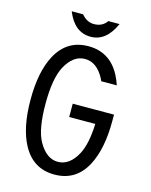

<svg xmlns="http://www.w3.org/2000/svg" viewBox="-133 -994 853 1087"><g transform="rotate(15 293.0 -450.0)"><path d="M149.4 -908.7H216.3Q247.1 -871.1 289.1 -871.1Q338.4 -871.1 364.3 -908.7H429.7Q380.4 -796.9 289.1 -796.9Q194.3 -796.9 149.4 -908.7ZM532.2 -405.3V-366.2Q532.2 -205.1 480.5 -106Q419.9 9.8 293 9.8Q167 9.8 105.5 -106Q53.7 -203.6 53.7 -366.2Q53.7 -529.3 105.5 -626.5Q167 -742.2 293 -742.2Q419.4 -742.2 480.5 -626.5Q495.6 -597.7 504.4 -569.3H413.6Q410.2 -577.6 406.2 -585Q362.3 -667.5 293 -667.5Q224.1 -667.5 179.7 -585Q141.6 -514.2 141.6 -366.2Q141.6 -215.3 179.7 -147.5Q226.1 -64.9 293 -64.9Q362.3 -64.9 406.2 -147.5Q439 -209 443.4 -327.1L290.5 -326.7V-404.8Z"/></g></svg>

Font: Consola Mono
Style: Book
Weight: 400
Monospace: yes
Version: Version 2.001